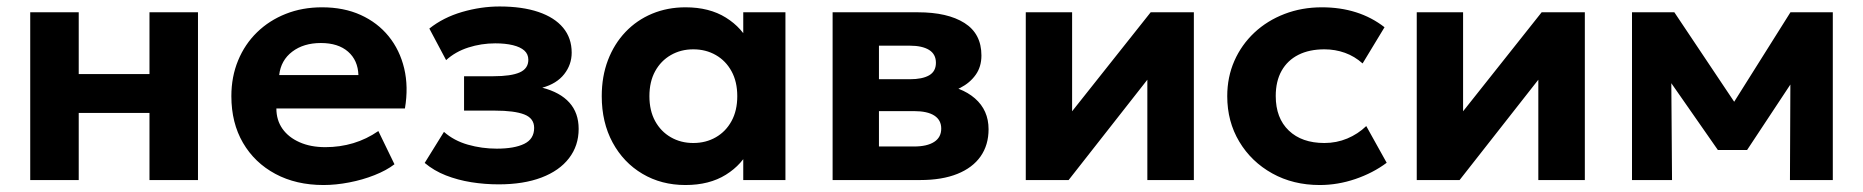

<svg xmlns="http://www.w3.org/2000/svg" viewBox="-20 -542 5608 578"><path d="M71 0V-505H217V-319H430V-505H576V0H430V-202H217V0Z M954 15Q871.5 15 809 -18.5Q746.5 -52 711.5 -112Q676.5 -172 676.5 -252.5Q676.5 -311 696.8 -360Q717 -409 753.8 -444.8Q790.5 -480.5 840.2 -500.2Q890 -520 949.5 -520Q1015 -520 1065.8 -497Q1116.5 -474 1150 -432.8Q1183.5 -391.5 1196.8 -336Q1210 -280.5 1199 -215.5H812Q812 -180.5 830.2 -154.5Q848.5 -128.5 881.8 -113.8Q915 -99 959.5 -99Q1003.5 -99 1043.5 -111Q1083.5 -123 1119 -147.5L1167.5 -47.5Q1143.5 -29 1107.5 -14.8Q1071.5 -0.5 1031.2 7.2Q991 15 954 15ZM820.5 -316H1059Q1057.5 -360.5 1027.8 -386.5Q998 -412.5 946 -412.5Q894 -412.5 859.8 -386.5Q825.5 -360.5 820.5 -316Z M1481.5 13Q1439 13 1398.5 6.5Q1358 0 1322.2 -14Q1286.5 -28 1258.5 -51.5L1316.5 -145Q1346.5 -118.5 1388.5 -106.5Q1430.5 -94.5 1475.5 -94.5Q1528.5 -94.5 1558.2 -109Q1588 -123.5 1588 -157Q1588 -186 1558.2 -197.5Q1528.5 -209 1469.5 -209H1377V-312.5H1465.5Q1518.5 -312.5 1544.5 -324Q1570.5 -335.5 1570.5 -362Q1570.5 -379 1558.5 -389.8Q1546.5 -400.5 1524 -406Q1501.5 -411.5 1471 -411.5Q1429 -411.5 1390 -399Q1351 -386.5 1323 -361L1272.5 -456Q1314.5 -489.5 1371.2 -506Q1428 -522.5 1484 -522.5Q1552 -522.5 1600.8 -506Q1649.5 -489.5 1675.2 -458.5Q1701 -427.5 1701 -383.5Q1701 -347.5 1678.5 -318.8Q1656 -290 1612.5 -278Q1666.5 -264 1694.2 -233Q1722 -202 1722 -154Q1722 -103.5 1693 -65.8Q1664 -28 1610 -7.5Q1556 13 1481.5 13Z M2043.5 15Q1971 15 1914 -18.8Q1857 -52.5 1824.2 -113Q1791.5 -173.5 1791.5 -252.5Q1791.5 -312 1810.2 -361Q1829 -410 1863 -445.8Q1897 -481.5 1943.2 -500.8Q1989.5 -520 2043.5 -520Q2115.5 -520 2165.2 -489Q2215 -458 2238 -408L2217.5 -376.5V-505H2344.5V0H2217.5V-128.5L2238 -97Q2215 -47 2165.2 -16Q2115.5 15 2043.5 15ZM2067 -111.5Q2105 -111.5 2135 -128.8Q2165 -146 2182.2 -177.5Q2199.5 -209 2199.5 -252.5Q2199.5 -296 2182.2 -327.5Q2165 -359 2135 -376.2Q2105 -393.5 2067 -393.5Q2029.5 -393.5 1999.5 -376.2Q1969.5 -359 1952.2 -327.5Q1935 -296 1935 -252.5Q1935 -209 1952.2 -177.5Q1969.5 -146 1999.5 -128.8Q2029.5 -111.5 2067 -111.5Z M2486.5 0V-505H2743.5Q2832.5 -505 2883.5 -472.8Q2934.5 -440.5 2934.5 -375Q2934.5 -341 2917.2 -316.8Q2900 -292.5 2870.8 -277.5Q2841.5 -262.5 2804.5 -256.5L2802.5 -289Q2874 -281.5 2915 -245.8Q2956 -210 2956 -153Q2956 -105.5 2932 -71.2Q2908 -37 2862 -18.5Q2816 0 2750.5 0ZM2626 -101H2731.5Q2771 -101 2792.2 -114.8Q2813.5 -128.5 2813.5 -155Q2813.5 -180.5 2792.8 -194Q2772 -207.5 2731.5 -207.5H2611.5V-303.5H2719Q2756.5 -303.5 2777 -315.2Q2797.5 -327 2797.5 -353Q2797.5 -379 2776.8 -391.8Q2756 -404.5 2719 -404.5H2626Z M3068 0V-505H3207.5V-207L3444 -505H3574V0H3434V-302L3197 0Z M3953 15Q3873 15 3810 -20Q3747 -55 3710.8 -115.5Q3674.5 -176 3674.5 -252.5Q3674.5 -310 3696 -358.8Q3717.5 -407.5 3756.2 -443.8Q3795 -480 3847 -500Q3899 -520 3959.5 -520Q4015 -520 4062.2 -505Q4109.5 -490 4148 -460L4082 -351Q4058 -372.5 4028.8 -383Q3999.5 -393.5 3967 -393.5Q3921.5 -393.5 3888.8 -377Q3856 -360.5 3838.2 -329Q3820.5 -297.5 3820.5 -253Q3820.5 -186.5 3859.8 -149Q3899 -111.5 3967 -111.5Q4003.5 -111.5 4035.8 -125Q4068 -138.5 4093 -162.5L4154.5 -52Q4113 -21 4060 -3Q4007 15 3953 15Z M4245 0V-505H4384.5V-207L4621 -505H4751V0H4611V-302L4374 0Z M4893 0V-505H5017.5H5020.5L5232.5 -188L5170 -187L5370 -505H5497.5V0H5368.5L5370 -342.5L5398.5 -331L5239.5 -90.5H5151.5L4983.5 -331.5L5011 -342.5L5013.5 0Z"/></svg>

Font: Geologica Cursive SemiBold
Style: Regular
Weight: 600
Designer: Sindre Bremnes, Frode Helland
Foundry: Monokrom Skriftforlag AS
Version: Version 1.010;gftools[0.9.28]